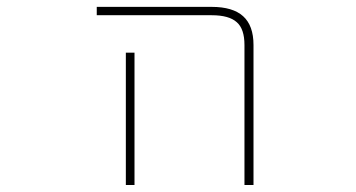

<svg xmlns="http://www.w3.org/2000/svg" viewBox="-20 -564 1040 561"><path d="M694.3 -23.4V-432.6Q694.3 -479.5 671.9 -499Q649.4 -519.5 598.6 -519.5H262.7V-543.9H598.6Q660.2 -543.9 690.4 -516.6Q720.7 -489.3 720.7 -432.6V-23.4ZM347.7 -23.4V-410.2H373V-23.4Z"/></svg>

Font: Mgen+ 1m thin
Style: Regular
Weight: 100
Designer: [Source Han Sans]
Ryoko NISHIZUKA  (kana & ideographs); Paul D. Hunt (Latin, Greek & Cyrillic); Wenlong ZHANG  (bopomofo
Version: Version 1.059.20150602